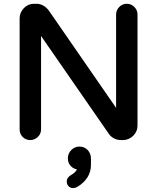

<svg xmlns="http://www.w3.org/2000/svg" viewBox="-20 -718 824 1007"><path d="M83 -39.1V-622.1Q83 -652.3 105.5 -675.8Q127.9 -698.2 158.2 -698.2H170.9Q207 -698.2 234.4 -665Q234.4 -664.1 588.9 -152.3V-641.6Q588.9 -664.1 605.5 -681.6Q622.1 -698.2 645 -698.2Q668 -698.2 684.6 -681.6Q701.2 -665 701.2 -641.6V-58.6Q701.2 -28.3 678.7 -5.9Q655.3 16.6 625 16.6H613.3Q588.9 16.6 568.4 2Q558.6 -4.9 551.8 -14.6L195.3 -529.3V-39.1Q195.3 -16.6 178.7 0Q161.1 16.6 138.2 16.6Q115.2 16.6 99.1 0.5Q83 -15.6 83 -39.1ZM363.3 268.6Q349.6 268.6 339.8 258.8Q330.1 249 330.1 234.4Q330.1 215.8 346.7 204.1Q368.2 191.4 377 180.7Q380.9 175.8 382.8 169.9Q365.2 167 352.5 154.3Q335.9 137.7 335.9 112.3Q335.9 86.9 354.5 68.4Q372.1 50.8 396.5 50.8Q422.9 50.8 440.4 69.3Q457 87.9 457 114.3V146.5Q457 218.8 384.8 262.7Q373 268.6 363.3 268.6Z"/></svg>

Font: FakePearl
Style: SemiBold
Weight: 400
Version: Version 1.2